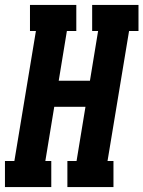

<svg xmlns="http://www.w3.org/2000/svg" viewBox="-35 -755 579 775"><path d="M-15 0V-105H23L110 -630H86V-735H273V-630H235L202 -429H328L361 -630H337V-735H524V-630H486L399 -105H423V0H237V-105H274L310 -324H184L148 -105H172V0Z"/></svg>

Font: Iosevka Slab Extrabold Oblique
Style: Regular
Weight: 800
Italic angle: -9°
Monospace: yes
Designer: Belleve Invis
Foundry: Belleve Invis
Version: Version 11.1.1; ttfautohint (v1.8.3)